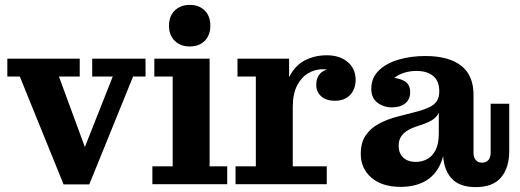

<svg xmlns="http://www.w3.org/2000/svg" viewBox="-20 -753 2125 785"><path d="M240 1 61 -440H10V-513H306V-440H221L345 -103L308 -104L441 -440H357V-513H575V-440H524L345 1Z M603 0V-73H686V-440H611V-513H837V-73H909V0ZM756 -563Q718 -563 694.5 -586Q671 -609 671 -648Q671 -687 694.5 -710Q718 -733 756 -733Q794 -733 817 -710Q840 -687 840 -648Q840 -609 817 -586Q794 -563 756 -563Z M943 0V-73H1026V-440H951V-513H1162V-334L1177 -338V-73H1316V0ZM1137 -315Q1139 -394 1163.5 -440.5Q1188 -487 1228 -507Q1268 -527 1316 -527Q1369 -527 1401.5 -499.5Q1434 -472 1434 -427Q1434 -389 1411.5 -365Q1389 -341 1349 -341Q1314 -341 1293.5 -359Q1273 -377 1273 -406Q1273 -441 1296 -458.5Q1319 -476 1368 -473L1363 -426Q1360 -448 1343.5 -459Q1327 -470 1299 -470Q1268 -470 1240 -453.5Q1212 -437 1194.5 -403Q1177 -369 1177 -315Z M1582 -314Q1549 -314 1523.5 -333Q1498 -352 1498 -390Q1498 -435 1529 -465Q1560 -495 1610.5 -509.5Q1661 -524 1719 -524Q1815 -524 1866 -484Q1917 -444 1916 -362L1776 -379Q1776 -422 1751 -442.5Q1726 -463 1683 -463Q1655 -463 1630.5 -455Q1606 -447 1589.5 -432Q1573 -417 1566 -394V-436Q1607 -436 1632 -422.5Q1657 -409 1657 -376Q1657 -347 1637 -330.5Q1617 -314 1582 -314ZM1925 12Q1856 12 1823.5 -26.5Q1791 -65 1791 -134V-164H1774V-293H1770L1776 -335V-379L1916 -362V-128Q1916 -110 1925 -99Q1934 -88 1950 -88Q1968 -88 1977 -99Q1986 -110 1986 -128V-329H2062V-135Q2062 -68 2029 -28Q1996 12 1925 12ZM1618 11Q1542 11 1498.5 -26.5Q1455 -64 1455 -124Q1455 -169 1474.5 -198.5Q1494 -228 1529 -247Q1564 -266 1608 -277L1693 -299Q1720 -307 1738 -316Q1756 -325 1766 -340Q1776 -355 1776 -379L1779 -293H1774Q1768 -278 1753 -266.5Q1738 -255 1712 -246L1683 -236Q1659 -228 1643 -217.5Q1627 -207 1618.5 -192.5Q1610 -178 1610 -157Q1610 -126 1629 -108.5Q1648 -91 1679 -91Q1705 -91 1726.5 -102.5Q1748 -114 1761 -139.5Q1774 -165 1774 -206L1800 -197Q1801 -125 1779 -79Q1757 -33 1716 -11Q1675 11 1618 11Z"/></svg>

Font: Montagu Slab 144pt SemiBold
Style: Regular
Weight: 600
Version: Version 1.000